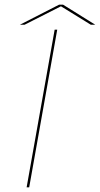

<svg xmlns="http://www.w3.org/2000/svg" viewBox="-20 -802 428 822"><path d="M94 0 214 -675H225L105 0ZM65 -696 233 -782H250L388 -696H369L241 -775L85 -696Z"/></svg>

Font: Anybody UltraExpanded Thin
Style: Italic
Weight: 100
Width: 9
Italic angle: -10°
Designer: Tyler Finck
Foundry: Etcetera Type Company
Version: Version 1.010; ttfautohint (v1.8.3) -l 8 -r 50 -G 200 -x 14 